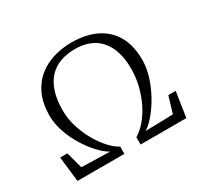

<svg xmlns="http://www.w3.org/2000/svg" viewBox="-153 -963 1242 1174"><g transform="rotate(-30 468.5 -376.0)"><path d="M81 0 60.5 -177H111.5L143 -61L343.5 -55.5Q310.5 -73.5 273.5 -113Q236.5 -152.5 204 -205.2Q171.5 -258 151.5 -317.5Q131.5 -377 132 -435Q133.5 -521 162 -581Q190.5 -641 238.5 -679Q286.5 -717 346.5 -734.5Q406.5 -752 471.5 -752Q531 -752 581.5 -739.2Q632 -726.5 671.8 -701.2Q711.5 -676 739.2 -638.5Q767 -601 781.2 -551Q795.5 -501 794.5 -439.5Q794 -386.5 776.2 -329.2Q758.5 -272 729.5 -218.5Q700.5 -165 665.5 -122.2Q630.5 -79.5 594.5 -56L789.5 -61L824.5 -177H876.5L849.5 0H526.5V-51.5Q564 -74 597.2 -113.2Q630.5 -152.5 655.2 -203.5Q680 -254.5 694.2 -312.5Q708.5 -370.5 708.5 -430Q708.5 -498.5 692.2 -550.2Q676 -602 645.2 -636.8Q614.5 -671.5 570.5 -689Q526.5 -706.5 471.5 -706.5Q414 -706.5 367.2 -690Q320.5 -673.5 287.2 -638.2Q254 -603 236 -548.2Q218 -493.5 218 -418Q218 -359 236 -301Q254 -243 283 -192.2Q312 -141.5 346 -104.8Q380 -68 412 -51.5V0Z"/></g></svg>

Font: Merriweather 24pt Light
Style: Regular
Weight: 300
Designer: Eben Sorkin
Foundry: Eben Sorkin
Version: Version 2.100